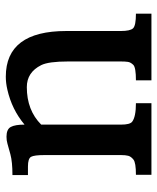

<svg xmlns="http://www.w3.org/2000/svg" viewBox="40 -584 544 665"><g transform="rotate(-90 312.5 -252.0)"><path d="M342.8 -431.6Q262.7 -431.6 212.9 -381.8V-105Q212.9 -74.7 222.7 -66.9Q239.7 -53.7 287.1 -53.7V0H39.1V-53.7Q81.1 -53.7 91.8 -62.3Q102.5 -70.8 105 -80.6Q107.4 -90.3 107.4 -105V-371.1Q107.4 -406.2 101.3 -417Q95.2 -427.7 67.9 -427.7H38.1V-481.4Q84 -481.4 110.1 -488.5Q136.2 -495.6 147.2 -498.8Q158.2 -502 170.9 -502Q196.8 -502 204.8 -487.1Q212.9 -472.2 212.9 -439.5Q265.1 -483.4 334 -499Q356.9 -504.4 378.9 -504.4Q537.1 -504.4 537.1 -294.9V-106Q537.1 -73.7 546.4 -63.7Q555.7 -53.7 597.2 -53.7V0H366.2V-53.7Q410.6 -53.7 419.7 -62.7Q428.7 -71.8 430.2 -81.5Q431.6 -91.3 431.6 -106V-288.6Q431.6 -356.4 418.9 -381.8Q394 -431.6 342.8 -431.6Z"/></g></svg>

Font: Arbutus Slab
Style: Regular
Weight: 400
Designer: Karolina Lach
Foundry: Karolina Lach
Version: Version 1.001; ttfautohint (v0.92) -l 10 -r 16 -G 200 -x 7 -